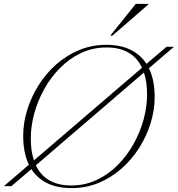

<svg xmlns="http://www.w3.org/2000/svg" viewBox="-44 -955 912 985"><path d="M749.5 -457.5Q749.5 -391 729 -324.2Q708.5 -257.5 670.8 -197.5Q633 -137.5 580.2 -90.8Q527.5 -44 462.8 -17Q398 10 324 10Q249 10 197.5 -15.8Q146 -41.5 117 -87.5L14.5 0H-24L104.5 -110Q75 -170.5 75 -257.5Q75 -324 95.5 -390.8Q116 -457.5 153.8 -517.5Q191.5 -577.5 244.2 -624.2Q297 -671 361.8 -698Q426.5 -725 500.5 -725Q575.5 -725 626.8 -699.2Q678 -673.5 707.5 -627.5L810.5 -715H848.5L720 -605Q749.5 -544.5 749.5 -457.5ZM114 -245Q114 -180 130 -132L684.5 -607.5Q635.5 -711.5 502.5 -711.5Q432.5 -711.5 372.5 -683.2Q312.5 -655 264.8 -607Q217 -559 183.2 -498.5Q149.5 -438 131.8 -372.8Q114 -307.5 114 -245ZM710.5 -470Q710.5 -534.5 694.5 -583L140 -107Q189 -3.5 322 -3.5Q392 -3.5 452 -31.8Q512 -60 559.8 -108Q607.5 -156 641.2 -216.5Q675 -277 692.8 -342.5Q710.5 -408 710.5 -470ZM521.5 -772 652.5 -935H717V-932L532.5 -772Z"/></svg>

Font: Newsreader 72pt ExtraLight
Style: Italic
Weight: 275
Italic angle: -17°
Designer: Hugues Gentile
Foundry: Production Type
Version: Version 1.003; ttfautohint (v1.8.3)